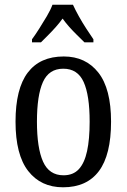

<svg xmlns="http://www.w3.org/2000/svg" viewBox="-20 -786 538 816"><path d="M248 10Q154 10 100 -59Q46 -128 46 -269Q46 -409 98 -477.5Q150 -546 251 -546Q344 -546 398 -477.5Q452 -409 452 -269Q452 -128 400.5 -59Q349 10 248 10ZM250 -41Q291 -41 315 -67Q339 -93 350 -143.5Q361 -194 361 -269Q361 -381 335.5 -437.5Q310 -494 249 -494Q188 -494 162.5 -437.5Q137 -381 137 -269Q137 -157 163 -99Q189 -41 250 -41ZM116 -619Q130 -638 146.5 -664Q163 -690 179 -717Q195 -744 203 -766H290Q300 -744 315 -717Q330 -690 347 -664Q364 -638 377 -619V-606H339Q324 -621 307 -637.5Q290 -654 274.5 -671.5Q259 -689 246 -707Q233 -689 217.5 -671.5Q202 -654 185.5 -637.5Q169 -621 154 -606H116Z"/></svg>

Font: Noto Serif Condensed
Style: Regular
Weight: 400
Width: 3
Designer: Monotype Design Team
Foundry: Monotype Imaging Inc.
Version: Version 2.015